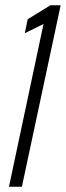

<svg xmlns="http://www.w3.org/2000/svg" viewBox="-20 -708 250 728"><path d="M14 0 145 -617 74 -582 85 -635 171 -688H210L63 0Z"/></svg>

Font: Saira Ultra Condensed Light
Style: Italic
Weight: 300
Width: 1
Italic angle: -12°
Designer: Hector Gatti with collaboration of the Omnibus-Type team
Foundry: Omnibus-Type
Version: Version 1.001; ttfautohint (v1.8)